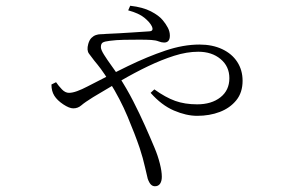

<svg xmlns="http://www.w3.org/2000/svg" viewBox="-20 -582 1040 668"><path d="M426 -546 433 -562Q477 -557 505 -542.5Q533 -528 546 -512Q557 -499 564 -485.5Q571 -472 571 -458Q571 -446 566 -440Q561 -434 551 -434Q542 -434 532 -438Q522 -442 506 -443Q491 -444 465 -444Q439 -444 411.5 -443.5Q384 -443 362 -440Q344 -438 337.5 -434Q331 -430 331 -418Q331 -409 342 -391.5Q353 -374 367.5 -354Q382 -334 393 -317Q421 -274 443.5 -230Q466 -186 484.5 -144.5Q503 -103 518 -67Q529 -41 536 -13.5Q543 14 543 33Q543 48 537 57Q531 66 519 66Q511 66 505 60Q499 54 494 40Q491 29 484.5 -0.5Q478 -30 466 -67Q450 -114 424 -176Q398 -238 361 -297Q343 -326 331 -342Q319 -358 308 -371Q298 -384 289.5 -395.5Q281 -407 287 -429Q291 -443 298 -450Q305 -457 313.5 -460Q322 -463 331 -463Q340 -463 348 -464Q396 -466 439.5 -469Q483 -472 500 -473Q516 -474 508 -491Q501 -505 482 -520.5Q463 -536 426 -546ZM175 -296Q184 -283 195.5 -271Q207 -259 220 -259Q232 -259 248.5 -265Q265 -271 284 -281Q357 -319 425 -352Q493 -385 555.5 -406Q618 -427 674 -427Q719 -427 753 -411Q787 -395 805.5 -366.5Q824 -338 824 -301Q824 -260 802 -233Q780 -206 744.5 -192.5Q709 -179 666 -179Q628 -179 585 -197.5Q542 -216 504 -259L517 -271Q556 -243 589.5 -231Q623 -219 666 -219Q716 -219 747 -243.5Q778 -268 778 -310Q778 -351 747.5 -376.5Q717 -402 670 -402Q630 -402 586 -388Q542 -374 495 -351.5Q448 -329 400 -301Q352 -273 304 -244Q275 -226 263 -215.5Q251 -205 235 -205Q221 -205 200 -219Q179 -233 169 -249Q164 -257 161.5 -266.5Q159 -276 159 -288Z"/></svg>

Font: Noto Serif TC
Style: Regular
Weight: 200
Designer: Ryoko NISHIZUKA 西塚涼子 (kana & ideographs); Frank Grießhammer (Latin, Greek & Cyrillic); Wenlong ZHANG 张文龙 (bopomofo); San
Foundry: Adobe
Version: Version 2.001;hotconv 1.1.0;makeotfexe 2.6.0